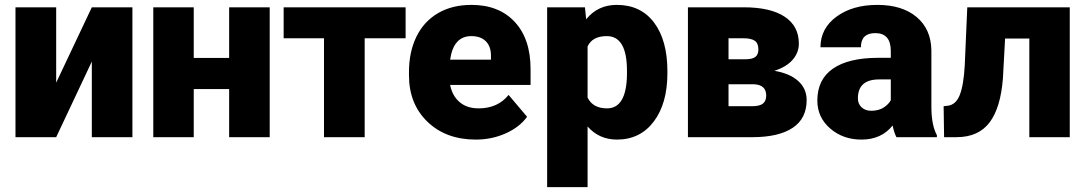

<svg xmlns="http://www.w3.org/2000/svg" viewBox="-20 -558 4415 781"><path d="M353.5 -528.3H518.6V0H353.5V-307.6L208.5 0H43V-528.3H208.5V-221.7Z M1077.1 0H912.1V-195.8H768.1V0H603.5V-528.3H768.1V-322.3H912.1V-528.3H1077.1Z M1629.9 -402.3H1463.4V0H1297.9V-402.3H1133.8V-528.3H1629.9Z M1915.5 9.8Q1793.9 9.8 1718.8 -62.7Q1643.6 -135.3 1643.6 -251.5V-265.1Q1643.6 -346.2 1673.6 -408.2Q1703.6 -470.2 1761.2 -504.2Q1818.8 -538.1 1897.9 -538.1Q2009.3 -538.1 2073.7 -469Q2138.2 -399.9 2138.2 -276.4V-212.4H1811Q1819.8 -168 1849.6 -142.6Q1879.4 -117.2 1926.8 -117.2Q2004.9 -117.2 2048.8 -171.9L2124 -83Q2093.3 -40.5 2036.9 -15.4Q1980.5 9.8 1915.5 9.8ZM1897 -411.1Q1824.7 -411.1 1811 -315.4H1977.1V-328.1Q1978 -367.7 1957 -389.4Q1936 -411.1 1897 -411.1Z M2694.8 -260.3Q2694.8 -137.2 2639.4 -63.7Q2584 9.8 2489.7 9.8Q2417 9.8 2370.1 -43.5V203.1H2205.6V-528.3H2359.4L2364.3 -479.5Q2411.6 -538.1 2488.8 -538.1Q2586.4 -538.1 2640.6 -466.1Q2694.8 -394 2694.8 -268.1ZM2530.3 -270.5Q2530.3 -411.1 2448.2 -411.1Q2389.6 -411.1 2370.1 -369.1V-161.1Q2391.6 -117.2 2449.2 -117.2Q2527.8 -117.2 2530.3 -252.9Z M2778.3 0V-528.3H3004.9Q3113.8 -528.3 3171.6 -490.2Q3229.5 -452.1 3229.5 -380.4Q3229.5 -343.8 3204.1 -314.7Q3178.7 -285.6 3129.9 -270Q3192.9 -259.3 3227.1 -228.3Q3261.2 -197.3 3261.2 -150.9Q3261.2 -76.2 3204.8 -38.3Q3148.4 -0.5 3042.5 0ZM2943.4 -215.3V-126H3039.6Q3070.3 -126 3083.5 -136.7Q3096.7 -147.5 3096.7 -169.4Q3096.7 -213.4 3045.9 -215.3ZM2943.4 -316.9H3011.2Q3041 -316.9 3053 -326.9Q3064.9 -336.9 3064.9 -356.4Q3064.9 -381.8 3050.3 -392.1Q3035.6 -402.3 3004.9 -402.3H2943.4Z M3626.5 0Q3617.7 -16.1 3610.8 -47.4Q3565.4 9.8 3483.9 9.8Q3409.2 9.8 3356.9 -35.4Q3304.7 -80.6 3304.7 -148.9Q3304.7 -234.9 3368.2 -278.8Q3431.6 -322.8 3552.7 -322.8H3603.5V-350.6Q3603.5 -423.3 3540.5 -423.3Q3481.9 -423.3 3481.9 -365.7H3317.4Q3317.4 -442.4 3382.6 -490.2Q3447.8 -538.1 3548.8 -538.1Q3649.9 -538.1 3708.5 -488.8Q3767.1 -439.5 3768.6 -353.5V-119.6Q3769.5 -46.9 3791 -8.3V0ZM3523.4 -107.4Q3554.2 -107.4 3574.5 -120.6Q3594.7 -133.8 3603.5 -150.4V-234.9H3555.7Q3469.7 -234.9 3469.7 -157.7Q3469.7 -135.3 3484.9 -121.3Q3500 -107.4 3523.4 -107.4Z M4331.5 -528.3V0H4167V-401.4H4068.4L4059.6 -239.7Q4050.3 -119.6 4005.4 -60.1Q3960.4 -0.5 3872.1 0H3820.3L3818.4 -126L3835.4 -127.9Q3868.2 -131.8 3884 -171.6Q3899.9 -211.4 3904.3 -292L3914.6 -528.3Z"/></svg>

Font: Sadagaat-English
Style: Regular
Weight: 900
Designer: Ahmed alsheikh
Foundry: Ahmed alsheikh Design
Version: Version 2.137;January 17, 2018;FontCreator 11.0.0.2408 64-bi